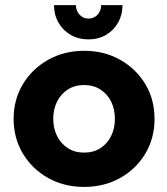

<svg xmlns="http://www.w3.org/2000/svg" viewBox="-20 -725 659 757"><path d="M311.7 12Q233 12 170.2 -23Q107.3 -58 70.5 -119Q33.7 -179.9 33.7 -256.3Q33.7 -332.7 70.5 -393.5Q107.3 -454.3 170.3 -489.5Q233.3 -524.7 312 -524.7Q390.7 -524.7 453.3 -489.5Q516 -454.3 552.7 -393.8Q589.3 -333.3 589.3 -256.1Q589.3 -179.7 552.7 -118.8Q516 -58 453.2 -23Q390.3 12 311.7 12ZM311.6 -123.3Q348.7 -123.3 376 -141Q403.3 -158.7 418.2 -188.8Q433 -218.8 433 -256.6Q433 -294.3 418.2 -324.3Q403.3 -354.3 376 -372Q348.7 -389.7 311.7 -389.7Q274.7 -389.7 247.3 -372Q220 -354.4 205 -324.4Q190 -294.5 190 -256.7Q190 -219 205 -188.9Q220 -158.7 247.3 -141Q274.6 -123.3 311.6 -123.3ZM328.7 -569.7Q289.3 -569.7 258.7 -587.5Q228 -605.3 210.5 -636Q193 -666.7 193 -704.7H279.3Q279.3 -683 293.5 -667.3Q307.7 -651.7 328.7 -651.7Q350.7 -651.7 364.7 -667.2Q378.7 -682.7 378.7 -704.7H463Q463 -666.7 445.7 -636Q428.3 -605.3 398.2 -587.5Q368 -569.7 328.7 -569.7Z"/></svg>

Font: MuseoModerno Thin
Style: Regular
Weight: 100
Designer: Pablo Cosgaya, Héctor Gatti, Marcela Romero, and the Authors of The MuseoModerno Project.
Foundry: Omnibus-Type Team
Version: Version 1.003